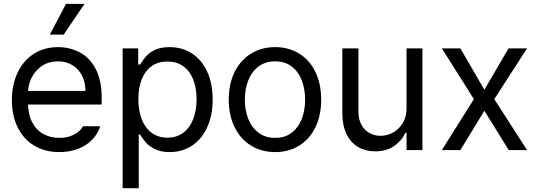

<svg xmlns="http://www.w3.org/2000/svg" viewBox="-20 -783 2805 1002"><path d="M42 -260.7Q42 -341.8 72.3 -404.8Q102.5 -467.8 156.7 -502.4Q210.9 -537.1 282.2 -537.1Q342.8 -537.1 394.5 -510.7Q446.3 -484.4 478.5 -424.8Q510.7 -365.2 510.7 -272.5V-237.3H100.6V-308.6H425.8Q425.8 -353.5 408.2 -388.2Q390.6 -422.9 357.9 -442.9Q325.2 -462.9 282.2 -462.9Q235.4 -462.9 200.2 -439.9Q165 -417 145.5 -378.4Q126 -339.8 126 -295.9V-248Q126 -189.5 146.5 -147.9Q167 -106.4 204.1 -85Q241.2 -63.5 290 -63.5Q320.3 -63.5 344.7 -71.8Q369.1 -80.1 386.2 -93.3Q403.3 -106.4 413.1 -124H502.9Q490.2 -84 460.9 -53.7Q431.6 -23.4 387.7 -6.3Q343.8 10.7 290 10.7Q214.8 10.7 158.7 -22.9Q102.5 -56.6 72.3 -118.2Q42 -179.7 42 -260.7ZM324.2 -762.7H420.9L312.5 -602.5H240.2Z M620.1 -530.3H701.2V-446.3H710.9L713.9 -450.2Q727.5 -472.7 743.7 -490.7Q759.8 -508.8 789.6 -522.9Q819.3 -537.1 864.3 -537.1Q930.7 -537.1 981.9 -503.9Q1033.2 -470.7 1061.5 -408.7Q1089.8 -346.7 1089.8 -263.7Q1089.8 -181.6 1061.5 -119.1Q1033.2 -56.6 981.9 -22.9Q930.7 10.7 865.2 10.7Q820.3 10.7 789.6 -4.4Q758.8 -19.5 742.7 -37.6Q726.6 -55.7 711.9 -79.1L710.9 -81.1H704.1V199.2H620.1ZM853.5 -64.5Q902.3 -64.5 937 -90.8Q971.7 -117.2 988.8 -162.6Q1005.9 -208 1005.9 -265.6Q1005.9 -322.3 988.8 -366.7Q971.7 -411.1 937.5 -436.5Q903.3 -461.9 853.5 -461.9Q804.7 -461.9 771 -437.5Q737.3 -413.1 719.7 -369.1Q702.1 -325.2 702.1 -265.6Q702.1 -206.1 719.7 -160.6Q737.3 -115.2 771.5 -89.8Q805.7 -64.5 853.5 -64.5Z M1173.8 -262.7Q1173.8 -344.7 1204.1 -406.7Q1234.4 -468.8 1289.6 -502.9Q1344.7 -537.1 1416 -537.1Q1487.3 -537.1 1542 -502.9Q1596.7 -468.8 1626.5 -406.7Q1656.2 -344.7 1656.2 -262.7Q1656.2 -181.6 1626.5 -119.6Q1596.7 -57.6 1542 -23.4Q1487.3 10.7 1416 10.7Q1344.7 10.7 1289.6 -23.4Q1234.4 -57.6 1204.1 -119.6Q1173.8 -181.6 1173.8 -262.7ZM1572.3 -262.7Q1572.3 -317.4 1555.2 -362.8Q1538.1 -408.2 1502.9 -435.5Q1467.8 -462.9 1416 -462.9Q1364.3 -462.9 1328.6 -435.5Q1293 -408.2 1275.4 -362.8Q1257.8 -317.4 1257.8 -262.7Q1257.8 -208 1275.4 -163.1Q1293 -118.2 1328.6 -90.8Q1364.3 -63.5 1416 -63.5Q1467.8 -63.5 1502.9 -90.8Q1538.1 -118.2 1555.2 -163.1Q1572.3 -208 1572.3 -262.7Z M2101.6 -530.3H2184.6V0H2101.6V-89.8H2095.7Q2075.2 -46.9 2035.6 -20Q1996.1 6.8 1938.5 6.8Q1887.7 6.8 1849.1 -15.6Q1810.5 -38.1 1788.6 -83Q1766.6 -127.9 1766.6 -193.4V-530.3H1850.6V-199.2Q1850.6 -162.1 1865.2 -133.8Q1879.9 -105.5 1906.2 -89.8Q1932.6 -74.2 1965.8 -74.2Q1998 -74.2 2029.3 -90.3Q2060.5 -106.4 2081.1 -139.2Q2101.6 -171.9 2101.6 -217.8Z M2507.8 -314.5 2633.8 -530.3H2730.5L2559.6 -265.6L2730.5 0H2634.8L2507.8 -205.1L2382.8 0H2286.1L2453.1 -265.6L2286.1 -530.3H2382.8Z"/></svg>

Font: Pretendard JP Variable
Style: Regular
Weight: 400
Designer: Base glyphs from Inter by Rasmus Andersson; Hangul glyphs from Noto Sans CJK(Source Han Sans) by Jang Soo-young and Kang
Foundry: Kil Hyung-jin
Version: Version 1.307;Glyphs 3.2 (3192)